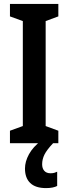

<svg xmlns="http://www.w3.org/2000/svg" viewBox="-20 -734 350 984"><path d="M279 0H31V-64L97 -88V-626L31 -650V-714H279V-650L214 -626V-88L279 -64ZM196 108Q196 129 207 141.5Q218 154 239 154Q251 154 259 151.5Q267 149 273 146V219Q264 224 249.5 227Q235 230 216 230Q162 230 135 204Q108 178 108 130Q108 94 128.5 56.5Q149 19 192 -14L252 0Q220 34 208 58Q196 82 196 108Z"/></svg>

Font: Noto Sans Arabic ExtCond SemBd
Style: Regular
Weight: 600
Width: 2
Designer: Monotype Design Team, Nadine Chahine, Nizar Qandah and Khaled Hosny
Foundry: Monotype Imaging Inc.
Version: Version 2.012; ttfautohint (v1.8.4.7-5d5b)